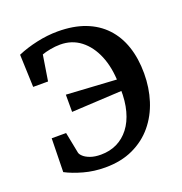

<svg xmlns="http://www.w3.org/2000/svg" viewBox="-109 -666 735 774"><g transform="rotate(-20 258.0 -279.5)"><path d="M214.2 11.5Q165.8 11.5 122.5 -0.5Q79.1 -12.5 47.6 -29L50.5 -173.1H112.3L130.1 -82.7Q131.6 -75.1 141.6 -65.9Q151.5 -56.6 170 -49.9Q188.5 -43.1 215.3 -43.1Q253.2 -43.1 284 -58Q314.7 -72.9 336.7 -101.5Q358.7 -130 369.8 -171.2Q381 -212.4 379.7 -264.7L379.1 -291.1Q377.7 -357.8 356.7 -408.5Q335.6 -459.1 298.5 -487.8Q261.4 -516.5 211.4 -516.5Q190.5 -516.5 168.3 -512.3Q146.1 -508.1 132.5 -502.9L115 -393.3H51.2L46 -533.1Q83.5 -549.4 129.5 -559.5Q175.5 -569.7 220.1 -569.7Q286.7 -569.7 337.1 -550.5Q387.4 -531.3 421.5 -495Q455.7 -458.7 472.9 -407.4Q490.2 -356.1 490.2 -291.8Q490.2 -230.3 472.7 -175.4Q455.2 -120.6 420.3 -78.6Q385.4 -36.6 333.8 -12.6Q282.3 11.5 214.2 11.5ZM164.2 -244.9V-318.8L384.7 -305.4V-256.6Z"/></g></svg>

Font: Merriweather 7pt Light
Style: Regular
Weight: 300
Designer: Eben Sorkin
Foundry: Eben Sorkin
Version: Version 2.200;gftools[0.9.31]